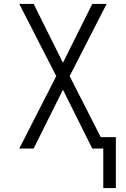

<svg xmlns="http://www.w3.org/2000/svg" viewBox="-20 -755 640 976"><path d="M505 201V0H449L300 -299L151 0H78L266 -368L78 -735H151L300 -436L449 -735H522L334 -368L492 -58H569V201Z"/></svg>

Font: Iosevka SS04 Light Extended
Style: Regular
Weight: 300
Width: 7
Monospace: yes
Designer: Belleve Invis
Foundry: Belleve Invis
Version: Version 19.0.0; ttfautohint (v1.8.4)